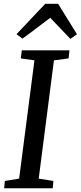

<svg xmlns="http://www.w3.org/2000/svg" viewBox="-20 -1014 434 1034"><path d="M2.5 0 6 -39.5 83 -52 165.5 -689 92 -699.5 97.5 -743H354L349.5 -699.5L270.5 -689L188.5 -52L267.5 -39.5L264 0ZM69 -830 223.5 -993.5H293L394.5 -829.5L359 -804.5Q331.5 -833 304.8 -861.5Q278 -890 250.5 -918Q212.5 -890 176.2 -862Q140 -834 101 -806Z"/></svg>

Font: Merriweather 20pt
Style: Italic
Weight: 400
Italic angle: -7.8°
Version: Version 2.101